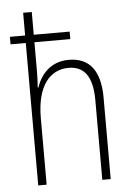

<svg xmlns="http://www.w3.org/2000/svg" viewBox="-54 -801 580 842"><g transform="rotate(-5 236.0 -380.0)"><path d="M118 -760H80V-660H13V-627H80V0H117V-293C117 -438 177 -502 257 -502C322 -502 362 -460 362 -351V0H399V-358C399 -479 351 -537 261 -537C180 -537 137 -483 118 -428H115C117 -452 118 -470 118 -500V-627H276V-660H118Z"/></g></svg>

Font: Noto Sans Sinhala UI Condensed ExtraLight
Style: Regular
Weight: 200
Width: 3
Designer: Jelle Bosma - Monotype Design Team
Foundry: Monotype Imaging Inc.
Version: Version 2.006